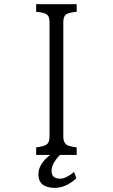

<svg xmlns="http://www.w3.org/2000/svg" viewBox="-20 -780 540 918"><path d="M242.7 118.2Q163.6 118.2 163.6 53.2Q163.6 4.9 219.2 -39.1H152.8V-75.2Q191.9 -80.6 204.1 -89.8Q216.8 -101.1 216.8 -126V-672.9Q216.8 -701.7 203.6 -710.9Q189.5 -720.7 152.8 -723.6V-759.8H346.7V-723.6Q310.1 -720.7 295.9 -710.9Q282.7 -701.7 282.7 -672.9V-126Q282.7 -100.1 297.9 -87.9Q307.6 -80.6 346.7 -75.2V-39.1H266.6Q226.6 1.5 226.6 37.1Q226.6 74.2 267.1 74.2Q295.9 74.2 334.5 42L344.7 72.8Q294.4 118.2 242.7 118.2Z"/></svg>

Font: BIZ UDMincho
Style: Regular
Weight: 400
Monospace: yes
Designer: TypeBank Co., Ltd.
Foundry: Morisawa Inc.
Version: Version 1.06